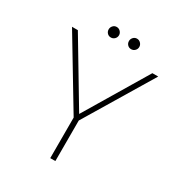

<svg xmlns="http://www.w3.org/2000/svg" viewBox="-201 -1006 1063 1140"><g transform="rotate(30 330.5 -436.0)"><path d="M348 0H313V-278L35 -740H75L340 -297H321L586 -740H626L348 -278ZM405 -800Q390 -800 380 -810.5Q370 -821 370 -836Q370 -850 380 -861Q390 -872 405 -872Q420 -872 430.5 -861Q441 -850 441 -836Q441 -821 430.5 -810.5Q420 -800 405 -800ZM266 -800Q251 -800 241 -810.5Q231 -821 231 -836Q231 -850 241 -861Q251 -872 266 -872Q281 -872 291.5 -861Q302 -850 302 -836Q302 -821 291.5 -810.5Q281 -800 266 -800Z"/></g></svg>

Font: Be Vietnam Pro Variable Thin
Style: Regular
Weight: 100
Designer: Lam Bao, Tony Le, Vietanh Nguyen
Foundry: Yellow Type Foundry
Version: Version 1.002